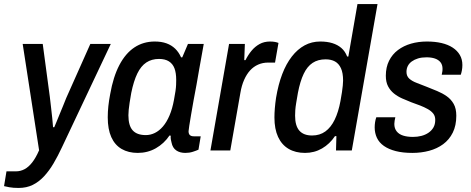

<svg xmlns="http://www.w3.org/2000/svg" viewBox="-57 -743 2326 948"><path d="M35 185Q8 185 -11 181.5Q-30 178 -37 176L-25 103H22Q44 103 64 92.5Q84 82 102 59Q120 36 136 -1L55 -526H154L189 -265Q192 -242 195 -213.5Q198 -185 201 -159.5Q204 -134 205 -115H211Q216 -126 222.5 -142.5Q229 -159 237 -178Q245 -197 253.5 -218Q262 -239 270 -259L389 -526H490L249 -16Q229 27 207.5 63.5Q186 100 160.5 127.5Q135 155 104.5 170Q74 185 35 185Z M623 12Q577 12 543.5 -7.5Q510 -27 492.5 -66Q475 -105 475 -164Q475 -191 478 -219Q481 -247 487 -278Q502 -364 532.5 -422Q563 -480 607 -509Q651 -538 707 -538Q740 -538 765 -529Q790 -520 808 -502.5Q826 -485 837 -460H843L871 -526H949L926 -398Q921 -365 913.5 -326Q906 -287 899 -248.5Q892 -210 886.5 -177Q881 -144 877.5 -122Q874 -100 874 -95Q874 -82 880.5 -76Q887 -70 900 -70H934L923 -4Q912 1 895 6.5Q878 12 858 12Q831 12 813 -0.5Q795 -13 790 -39Q788 -46 786.5 -54.5Q785 -63 786 -73L780 -74Q753 -34 712.5 -11Q672 12 623 12ZM663 -76Q686 -76 707.5 -86.5Q729 -97 747.5 -118.5Q766 -140 780 -173Q794 -206 802 -250Q807 -276 809.5 -293.5Q812 -311 812.5 -324.5Q813 -338 813 -348Q813 -383 804.5 -405.5Q796 -428 777 -440Q758 -452 728 -452Q692 -452 665.5 -434.5Q639 -417 621 -380Q603 -343 591 -284Q586 -256 583 -236Q580 -216 578.5 -201Q577 -186 577 -174Q577 -123 598 -99.5Q619 -76 663 -76Z M982 0 1074 -526H1152L1149 -446H1155Q1168 -472 1185 -492.5Q1202 -513 1224.5 -525.5Q1247 -538 1276 -538Q1290 -538 1300.5 -536Q1311 -534 1318 -531L1301 -434H1267Q1240 -434 1217.5 -424Q1195 -414 1178 -395.5Q1161 -377 1148.5 -349Q1136 -321 1130 -285L1080 0Z M1449 12Q1402 12 1368 -8Q1334 -28 1316 -67Q1298 -106 1298 -163Q1298 -184 1300 -208.5Q1302 -233 1306 -260Q1317 -326 1336.5 -377Q1356 -428 1384 -464Q1412 -500 1447 -519Q1482 -538 1524 -538Q1558 -538 1584 -530Q1610 -522 1628.5 -506Q1647 -490 1657 -464H1663L1708 -723H1807L1680 0H1602L1604 -71H1597Q1571 -32 1533 -10Q1495 12 1449 12ZM1484 -74Q1522 -74 1549.5 -94Q1577 -114 1595.5 -152Q1614 -190 1624 -244Q1629 -270 1631.5 -288.5Q1634 -307 1635.5 -320.5Q1637 -334 1637 -345Q1637 -383 1626.5 -406Q1616 -429 1597 -439.5Q1578 -450 1551 -450Q1513 -450 1486.5 -432.5Q1460 -415 1442.5 -378.5Q1425 -342 1414 -285Q1409 -256 1405.5 -235Q1402 -214 1401 -199.5Q1400 -185 1400 -172Q1400 -122 1421 -98Q1442 -74 1484 -74Z M1979 12Q1932 12 1897 3Q1862 -6 1838.5 -22.5Q1815 -39 1804 -62.5Q1793 -86 1793 -114Q1793 -127 1795 -140Q1797 -153 1801 -164H1895Q1893 -156 1891.5 -147Q1890 -138 1890 -131Q1890 -109 1901.5 -94.5Q1913 -80 1933.5 -73.5Q1954 -67 1982 -67Q2004 -67 2023.5 -72Q2043 -77 2058.5 -87.5Q2074 -98 2083 -113.5Q2092 -129 2092 -151Q2092 -170 2082 -182.5Q2072 -195 2055 -204.5Q2038 -214 2017.5 -222Q1997 -230 1974 -238Q1951 -247 1928.5 -257Q1906 -267 1888 -281.5Q1870 -296 1859 -317Q1848 -338 1848 -369Q1848 -411 1864 -443Q1880 -475 1908 -496Q1936 -517 1972.5 -527.5Q2009 -538 2051 -538Q2091 -538 2123 -530.5Q2155 -523 2178 -508Q2201 -493 2213.5 -471.5Q2226 -450 2226 -422Q2226 -408 2223.5 -395Q2221 -382 2218 -374H2124Q2127 -386 2127.5 -392.5Q2128 -399 2128 -403Q2128 -423 2118 -435.5Q2108 -448 2090.5 -454Q2073 -460 2049 -460Q2025 -460 2007 -454.5Q1989 -449 1976 -439.5Q1963 -430 1956.5 -417Q1950 -404 1950 -388Q1950 -367 1964 -354.5Q1978 -342 2001 -333.5Q2024 -325 2051 -314Q2076 -304 2101.5 -293.5Q2127 -283 2148.5 -268Q2170 -253 2183 -230Q2196 -207 2196 -172Q2196 -123 2178.5 -88Q2161 -53 2131 -31Q2101 -9 2062 1.5Q2023 12 1979 12Z"/></svg>

Font: Archivo SemiCondensed Medium
Style: Italic
Weight: 500
Width: 4
Italic angle: -10°
Designer: Hector Gatti
Foundry: Omnibus-Type
Version: Version 2.001